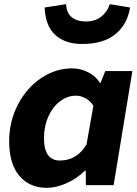

<svg xmlns="http://www.w3.org/2000/svg" viewBox="-20 -888 659 921"><path d="M24 -210Q24 -306 66 -386.5Q108 -467 177.5 -513.5Q247 -560 326 -560Q367 -560 403.5 -541Q440 -522 460 -490H462L485 -547H615L525 0H392L391 -70H388Q350 -32 300 -9.5Q250 13 204 13Q122 13 73 -44.5Q24 -102 24 -210ZM395 -195 428 -381Q413 -404 390.5 -416.5Q368 -429 344 -429Q304 -429 268.5 -402.5Q233 -376 212 -329Q191 -282 191 -225Q191 -118 267 -118Q349 -118 395 -195ZM194 -852 297 -868Q299 -826 324 -805.5Q349 -785 391 -785Q436 -785 465 -807.5Q494 -830 507 -868L604 -852Q591 -771 533.5 -724Q476 -677 374 -677Q293 -677 245.5 -720Q198 -763 194 -852Z"/></svg>

Font: Nebula Sans Bold
Style: Regular
Weight: 700
Italic angle: -9°
Designer: Paul D. Hunt for Adobe (as Source Sans)
Foundry: Nebula Entertainment & Broadcasting LLC
Version: Version 1.010